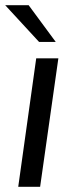

<svg xmlns="http://www.w3.org/2000/svg" viewBox="-34 -717 280 737"><path d="M36 0 105 -493H190L120 0ZM116 -556 -14 -697H76L180 -556Z"/></svg>

Font: Hanken Grotesk
Style: Italic
Weight: 400
Italic angle: -8°
Designer: Alfredo Marco Pradil
Foundry: Hanken Design Co.
Version: Version 3.013